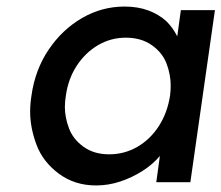

<svg xmlns="http://www.w3.org/2000/svg" viewBox="-20 -556 676 586"><path d="M273 10Q208 10 159.5 -26Q111 -62 91.5 -114Q72 -166 72 -215Q72 -239 76 -264Q87 -343 128.5 -404.5Q170 -466 230.5 -501Q291 -536 360 -536Q401 -536 433 -524Q465 -512 488 -491Q508 -471 521 -445L532 -525H636L561 0H457L468 -80Q468 -80 468 -80Q446 -54 414.5 -34Q383 -14 347 -2Q311 10 273 10ZM313 -85Q360 -85 399.5 -108Q439 -131 465 -171.5Q491 -212 499 -264Q501 -280 501 -295Q501 -328 488.5 -361.5Q476 -395 443.5 -418Q411 -441 364 -441Q318 -441 279 -418Q240 -395 214 -355Q188 -315 181 -264Q178 -246 178 -229Q178 -198 190.5 -164.5Q203 -131 235 -108Q267 -85 313 -85Z"/></svg>

Font: Lexend
Style: Italic
Weight: 400
Italic angle: -8.13011°
Designer: Bonnie Shaver-Troup, Thomas Jockin
Foundry: Lexend
Version: Version 1.007